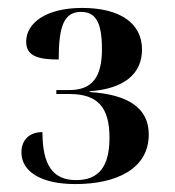

<svg xmlns="http://www.w3.org/2000/svg" viewBox="-20 -844 440 484"><path d="M170 -380C273 -380 355 -418 355 -505C355 -573 301 -606 206 -612V-614C293 -620 338 -658 338 -719C338 -786 282 -824 187 -824C96 -824 46 -786 46 -739C46 -702 77 -694 128 -694C128 -775 140 -814 184 -814C220 -814 237 -790 237 -720C237 -649 212 -617 155 -617H122V-607H155C226 -607 256 -574 256 -497C256 -424 229 -390 172 -390C113 -390 87 -428 87 -511C52 -511 34 -489 34 -460C34 -413 81 -380 170 -380Z"/></svg>

Font: Noto Serif Display SemiBold
Style: Regular
Weight: 600
Designer: Monotype Design Team
Foundry: Monotype Imaging Inc.
Version: Version 2.009